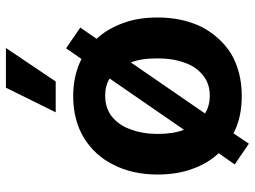

<svg xmlns="http://www.w3.org/2000/svg" viewBox="-126 -696 860 648"><g transform="rotate(-90 304.0 -372.0)"><path d="M111 -64Q76 -101 58 -153Q39 -204 39 -270Q39 -355 72 -419Q103 -482 163 -519Q223 -555 304 -555Q373 -555 429 -527L465 -579L535 -531L497 -476Q530 -441 550 -387Q569 -336 569 -270Q569 -187 537 -121Q503 -57 445 -21Q384 14 304 14Q231 14 178 -14L143 38L73 -10ZM375 -118Q404 -141 417 -181Q431 -219 431 -270Q431 -328 417 -360L245 -110Q271 -94 305 -94Q347 -94 375 -118ZM363 -432Q339 -447 305 -447Q263 -447 234 -424Q204 -399 191 -360Q176 -320 176 -270Q176 -217 190 -181ZM466 -782 353 -614H249L332 -782Z"/></g></svg>

Font: Sinter Bold
Style: Regular
Weight: 700
Foundry: Adobe & rsms
Version: Version 1.000